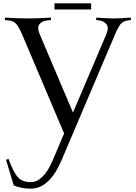

<svg xmlns="http://www.w3.org/2000/svg" viewBox="-20 -838 814 1151"><path d="M669.9 -632.3 349.1 122.1Q276.4 293 164.6 293Q110.8 293 62.5 273.9Q53.2 243.2 16.1 119.6L31.2 114.7Q59.6 193.8 86.9 224.1Q113.8 253.9 164.6 253.9Q240.2 253.9 296.4 122.1L364.3 -38.1L112.3 -632.3Q94.2 -673.8 78.6 -692.9Q63 -712.9 30.8 -715.8L9.8 -717.8V-732.4Q91.3 -727.5 147.5 -727.5Q204.1 -727.5 285.6 -732.4V-717.8L264.6 -715.8Q232.4 -712.9 216.3 -692.9Q200.7 -672.9 218.3 -632.3L417.5 -163.1L617.2 -632.3Q634.3 -673.3 618.2 -692.9Q603 -712.4 570.3 -716.3L556.6 -717.8V-732.4Q631.3 -727.5 660.6 -727.5Q689.9 -727.5 764.6 -732.4V-717.8L751 -716.3Q718.8 -712.9 702.6 -692.9Q686.5 -672.4 669.9 -632.3ZM526.4 -817.9V-781.2H306.6V-817.9Z"/></svg>

Font: Flanker
Style: Regular
Weight: 400
Designer: Flanker
Foundry: Flanker
Version: Version 2.027